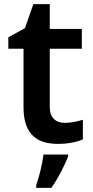

<svg xmlns="http://www.w3.org/2000/svg" viewBox="-20 -681 446 922"><path d="M291 -91C249 -91 219 -115 219 -166V-447H373V-542H219V-661H140L100 -546L20 -502V-447H93V-165C93 -28 166 10 259 10C306 10 351 1 378 -12V-106C353 -98 322 -91 291 -91ZM307 71V61H189C184 104 167 172 154 208V221H227C261 172 291 112 307 71Z"/></svg>

Font: Noto Sans Vithkuqi SemiBold
Style: Regular
Weight: 600
Version: Version 1.001